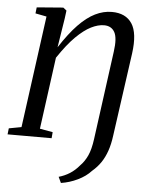

<svg xmlns="http://www.w3.org/2000/svg" viewBox="-70 -801 807 1101"><g transform="rotate(5 333.5 -251.0)"><path d="M323 251 307 217Q341 207.5 370.2 189Q399.5 170.5 424.5 140.5Q449 116 465.8 79.8Q482.5 43.5 490.5 -16.5L559.5 -526Q570.5 -604.5 552 -638Q533.5 -671.5 491 -671.5Q456.5 -671.5 416.5 -651.5Q376.5 -631.5 330.2 -585.8Q284 -540 232 -462L176 -48.5L250.5 -35L247.5 0H-6L-2 -35L70 -48.5L157.5 -692.5L93 -705L97 -740L242 -751.5H250L268.5 -736.5L262.5 -690L236 -522.5Q289 -604.5 337.5 -654.8Q386 -705 433.2 -728.2Q480.5 -751.5 529 -751.5Q609 -751.5 645 -696.8Q681 -642 665 -524.5L598 -45.5Q591.5 4.5 578.2 42.8Q565 81 544.8 111Q524.5 141 495 166Q465 199 418.8 221.2Q372.5 243.5 323 251Z"/></g></svg>

Font: Merriweather 60pt
Style: Italic
Weight: 400
Italic angle: -7.8°
Version: Version 2.101